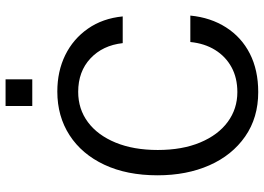

<svg xmlns="http://www.w3.org/2000/svg" viewBox="-149 -787 948 690"><g transform="rotate(-90 325.0 -442.0)"><path d="M339 12Q247 12 179.5 -35Q112 -82 76 -163.5Q40 -245 40 -350Q40 -460 78 -541Q116 -622 184 -666Q252 -710 341 -710Q414 -710 472 -681.5Q530 -653 567 -600Q604 -547 611 -475H515Q507 -547 460 -591Q413 -635 340 -635Q278 -635 231 -600Q184 -565 157.5 -500.5Q131 -436 131 -349Q131 -261 158 -196.5Q185 -132 232 -97.5Q279 -63 339 -63Q390 -63 428.5 -84Q467 -105 490.5 -143Q514 -181 519 -232H614Q607 -159 571.5 -103.5Q536 -48 477 -18Q418 12 339 12ZM289 -800V-896H385V-800Z"/></g></svg>

Font: Azeret Mono Light
Style: Regular
Weight: 300
Designer: Martin Vácha
Foundry: Displaay
Version: Version 1.002